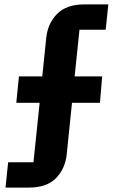

<svg xmlns="http://www.w3.org/2000/svg" viewBox="-20 -718 524 872"><path d="M17 19H132L160 -251H54L66 -371H172L190 -546Q197 -612 239.5 -655Q282 -698 362 -698H472L460 -583H341L319 -371H444L434 -251H307L283 -17Q276 49 234 91.5Q192 134 111 134H5Z"/></svg>

Font: IBM Plex Arabic
Style: Bold
Weight: 700
Designer: Mike Abbink, Paul van der Laan, Pieter van Rosmalen, Wael Morcos, Khajak Apelian
Foundry: Bold Monday
Version: Version 1.0